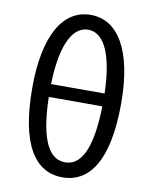

<svg xmlns="http://www.w3.org/2000/svg" viewBox="-90 -877 763 957"><g transform="rotate(10 291.5 -398.0)"><path d="M292 13C431 13 517 -115 517 -401C517 -667 431 -809 292 -809C152 -809 67 -667 67 -401C67 -115 152 13 292 13ZM292 -63C217 -63 161 -140 156 -370H427C422 -140 367 -63 292 -63ZM156 -435C162 -647 218 -734 292 -734C366 -734 421 -647 427 -435Z"/></g></svg>

Font: Source Han Sans KR
Style: Regular
Weight: 400
Designer: Ryoko NISHIZUKA 西塚涼子 (kana, bopomofo & ideographs); Paul D. Hunt (Latin, Greek & Cyrillic); Sandoll Communications 산돌커뮤니
Foundry: Adobe
Version: Version 2.004;hotconv 1.0.118;makeotfexe 2.5.65603